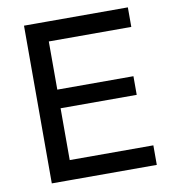

<svg xmlns="http://www.w3.org/2000/svg" viewBox="-79 -763 748 832"><g transform="rotate(-10 295.0 -347.0)"><path d="M82 0V-694H176V0ZM146 0V-86H544V0ZM146 -314V-396H511V-314ZM146 -608V-694H539V-608Z"/></g></svg>

Font: yichuanluanma
Style: Regular
Weight: 400
Version: Version 1.00 March 24, 2023, initial release